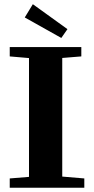

<svg xmlns="http://www.w3.org/2000/svg" viewBox="-20 -885 444 905"><path d="M269 -706.1 96.7 -802.7 134.8 -865.2 297.9 -747.6ZM25.9 0V-43.9L116.7 -51.3V-611.3L25.9 -619.1V-663.1H363.3V-619.1L273.4 -611.8V-52.7L377.4 -43.9V0Z"/></svg>

Font: Elstob 6pt
Style: Bold
Weight: 700
Designer: Peter S. Baker
Version: Version 1.015